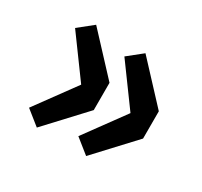

<svg xmlns="http://www.w3.org/2000/svg" viewBox="-93 -569 666 634"><g transform="rotate(30 240.0 -252.0)"><path d="M109 -56 54 -100 165 -252 54 -404 109 -448 243 -304V-200ZM297 -56 242 -100 353 -252 242 -404 297 -448 431 -304V-200Z"/></g></svg>

Font: Toshiba Sans
Style: Bold
Weight: 700
Designer: Paul D. Hunt
Foundry: Toshiba Corporation
Version: Version 2.020;PS 2.0;hotconv 1.0.86;makeotf.lib2.5.63406